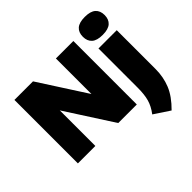

<svg xmlns="http://www.w3.org/2000/svg" viewBox="-238 -1079 1583 1583"><g transform="rotate(-45 553.0 -288.0)"><path d="M54.5 0V-740H271L538 -325.5V-740H741.5V0H525L258 -414.5V0ZM909.5 238 773.5 148Q814.5 94 829.5 40.5Q844.5 -13 844.5 -90V-550H1057.5V-98Q1057.5 -4.5 1025 75.8Q992.5 156 909.5 238ZM948.5 -604Q882.5 -604 852 -631.5Q821.5 -659 821.5 -709Q821.5 -759.5 852 -786.8Q882.5 -814 948.5 -814Q1014.5 -814 1045 -786.8Q1075.5 -759.5 1075.5 -709Q1075.5 -659 1045 -631.5Q1014.5 -604 948.5 -604Z"/></g></svg>

Font: Encode Sans Black
Style: Regular
Weight: 900
Designer: Multiple Designers
Foundry: Impallari Type
Version: Version 3.002; ttfautohint (v1.8.3) -l 8 -r 50 -G 200 -x 14 